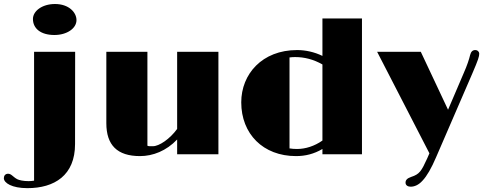

<svg xmlns="http://www.w3.org/2000/svg" viewBox="-66 -785 2459 977"><path d="M210.9 -606.9C274.4 -606.9 323.2 -640.6 323.2 -682.6C323.2 -722.2 284.2 -764.6 213.9 -764.6C147.9 -764.6 101.6 -728.5 101.6 -688.5C101.6 -640.1 141.1 -606.9 210.9 -606.9ZM-24.9 99.1C-38.6 99.1 -46.4 108.9 -46.4 121.6C-46.4 146 -5.4 172.4 73.2 172.4C210.9 172.4 315.9 107.4 315.9 -51.8L316.4 -521.5H107.4V134.3C98.6 135.7 89.4 136.7 79.6 136.7C52.2 136.7 31.7 131.8 22 127C-1 114.7 -7.8 99.1 -24.9 99.1Z M475.1 -158.2C475.1 -46.9 530.3 9.3 646.5 9.3C711.9 9.3 780.3 -17.1 835.4 -75.2V0H1045.4V-521.5H835.4V-128.9C798.3 -77.6 743.7 -41 712.4 -41C700.7 -41 690.4 -40 684.1 -43.5V-521.5H475.1Z M1161.6 -264.2C1161.6 -104 1272.5 9.3 1440.4 9.3C1487.3 9.3 1531.7 -1.5 1574.7 -26.9V0H1775.9V-690.9H1574.7V-500.5C1533.7 -520.5 1488.3 -530.3 1445.8 -530.3C1267.6 -530.3 1161.6 -407.7 1161.6 -264.2ZM1407.2 -29.8V-492.7C1416.5 -494.1 1426.3 -494.6 1436 -494.6C1482.9 -494.6 1529.3 -482.9 1574.7 -457V-69.8C1534.2 -41.5 1488.8 -26.9 1445.3 -26.9C1433.1 -26.9 1418.9 -27.8 1407.2 -29.8Z M1997.6 144.5C1997.6 159.2 2011.2 165 2023.4 165C2042 165 2063.5 157.2 2084 134.3C2106 111.3 2129.4 70.8 2153.3 14.6L2337.9 -412.1C2367.7 -481.4 2372.6 -497.6 2372.6 -512.2C2372.6 -520.5 2365.2 -530.3 2352.1 -530.3C2339.8 -530.3 2330.6 -522.9 2326.2 -504.9C2321.3 -483.9 2311 -452.1 2293.9 -413.6L2213.9 -226.6L2075.2 -521.5H1853L2119.1 -4.9L2107.9 21C2078.1 86.4 2068.4 101.6 2026.4 115.2C2004.4 122.6 1997.6 132.3 1997.6 144.5Z"/></svg>

Font: Limelight
Style: Regular
Weight: 400
Designer: Nicole Fally
Foundry: Nicole Fally
Version: Version 1.002